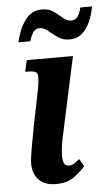

<svg xmlns="http://www.w3.org/2000/svg" viewBox="-54 -786 486 832"><g transform="rotate(-5 189.0 -369.5)"><path d="M155 10Q107 10 81.5 -16.5Q56 -43 56 -86Q56 -109 64.5 -157Q73 -205 83 -256L113 -404Q122 -453 118.5 -469.5Q115 -486 81 -486H65L76 -536H277L208 -216Q201 -186 196.5 -158Q192 -130 192 -107Q192 -65 218 -65Q232 -65 241.5 -71.5Q251 -78 265 -89L284 -56Q263 -33 234 -11.5Q205 10 155 10ZM269 -609Q240 -609 218.5 -624Q197 -639 179.5 -654Q162 -669 144 -669Q124 -669 114 -652.5Q104 -636 98 -616H47Q58 -670 86 -709.5Q114 -749 161 -749Q190 -749 210.5 -734.5Q231 -720 248 -705Q265 -690 283 -690Q303 -690 313 -706.5Q323 -723 327 -743H378Q372 -708 358.5 -677.5Q345 -647 323 -628Q301 -609 269 -609Z"/></g></svg>

Font: Noto Serif ExtraCondensed
Style: Bold Italic
Weight: 700
Width: 2
Italic angle: -12°
Designer: Monotype Design Team
Foundry: Monotype Imaging Inc.
Version: Version 2.013; ttfautohint (v1.8.4.7-5d5b)